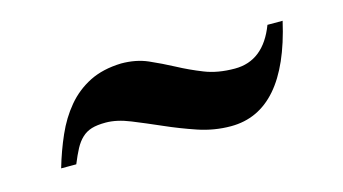

<svg xmlns="http://www.w3.org/2000/svg" viewBox="-36 -463 610 341"><g transform="rotate(-15 269.0 -293.0)"><path d="M45.9 -219.2Q54.7 -249.5 66.7 -276.6Q78.6 -303.7 96.2 -324.7Q113.8 -345.7 138.4 -358.2Q163.1 -370.6 196.8 -371.6Q224.1 -371.6 245.8 -362.1Q267.6 -352.5 289.1 -341.1Q310.5 -329.6 334.5 -320.1Q358.4 -310.5 390.1 -310.5Q442.9 -310.5 465.8 -370.6H493.7Q458 -213.4 356.9 -213.4Q326.2 -213.4 296.6 -223.4Q267.1 -233.4 240 -245.4Q212.9 -257.3 188.2 -267.3Q163.6 -277.3 143.1 -277.3Q127.4 -277.3 117.2 -274.2Q106.9 -271 99.4 -263.9Q91.8 -256.8 85.9 -245.8Q80.1 -234.9 73.7 -219.2Z"/></g></svg>

Font: Vidaloka 
Style: Regular
Weight: 400
Designer: Cyreal (www.cyreal.org)
Foundry: Cyreal (www.cyreal.org)
Version: Version 1.011